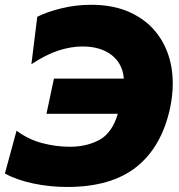

<svg xmlns="http://www.w3.org/2000/svg" viewBox="-21 -748 730 783"><path d="M253 14.5Q181.5 14.5 113.5 0Q45.5 -14.5 -1 -40.5L46.5 -215Q94 -179.5 150.8 -164.5Q207.5 -149.5 263.5 -149.5Q333 -149.5 384.8 -177.8Q436.5 -206 459.5 -284H168.5L199 -427.5H484Q479 -489 433.8 -523.8Q388.5 -558.5 315.5 -558.5Q268.5 -558.5 217 -541.8Q165.5 -525 107 -486L131 -679.5Q171 -700 230.2 -714.2Q289.5 -728.5 350.5 -728.5Q445.5 -728.5 514.5 -695.2Q583.5 -662 624.8 -604.2Q666 -546.5 678.5 -471.5Q683.5 -440 683.5 -407Q683.5 -361 673.5 -311.5Q640 -151.5 537 -68.5Q434 14.5 253 14.5Z"/></svg>

Font: Heraclito ExtraBold
Style: Italic
Weight: 800
Italic angle: -12°
Designer: Kostas Bartsokas (font) & Cristiano Sobral (main changes)
Foundry: Kostas Bartsokas (font) & Cristiano Sobral (main changes)
Version: Version 1.00;July 8, 2020;FontCreator 13.0.0.2655 64-bit